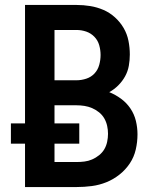

<svg xmlns="http://www.w3.org/2000/svg" viewBox="-20 -755 640 775"><path d="M81 0V-175H24V-257H81V-735H289Q317 -735 344.5 -730.5Q372 -726 397.5 -715Q423 -704 444 -685Q465 -666 479 -642Q493 -618 498.5 -590.5Q504 -563 504 -535Q504 -512 500 -489.5Q496 -467 485 -447Q474 -427 457.5 -410.5Q441 -394 421 -383Q446 -373 468.5 -356.5Q491 -340 506.5 -317Q522 -294 528.5 -267Q535 -240 535 -213Q535 -182 528 -151.5Q521 -121 504 -95.5Q487 -70 462.5 -50.5Q438 -31 409.5 -19.5Q381 -8 350.5 -4Q320 0 289 0ZM200 -431H289Q309 -431 328.5 -437.5Q348 -444 361.5 -458.5Q375 -473 380.5 -493Q386 -513 386 -533Q386 -553 380.5 -572.5Q375 -592 361 -606.5Q347 -621 328 -627.5Q309 -634 289 -634H200ZM200 -101H289Q305 -101 321 -103Q337 -105 352 -111.5Q367 -118 380 -128.5Q393 -139 401 -152.5Q409 -166 412.5 -182.5Q416 -199 416 -215Q416 -215 416 -215Q416 -215 416 -215Q416 -231 412.5 -247Q409 -263 401 -277Q393 -291 380 -301.5Q367 -312 352 -318.5Q337 -325 321 -327.5Q305 -330 289 -330H200V-257H300V-175H200Z"/></svg>

Font: Iosevka Curly Extended
Style: Bold
Weight: 700
Width: 7
Monospace: yes
Designer: Belleve Invis
Foundry: Belleve Invis
Version: Version 11.1.0; ttfautohint (v1.8.3)